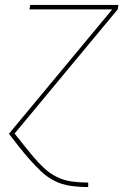

<svg xmlns="http://www.w3.org/2000/svg" viewBox="-20 -540 540 775"><path d="M335 215Q299 215 264 210Q229 205 199 189.5Q169 174 145 151Q121 128 99 103Q77 78 56.5 52Q36 26 16 0L433 -502H99L102 -520H458L455 -502L39 -1Q58 23 77 47Q96 71 116 94.5Q136 118 158.5 139Q181 160 209 174Q237 188 269.5 192.5Q302 197 335 197H336V215Z"/></svg>

Font: Iosevka Thin Oblique
Style: Regular
Weight: 100
Italic angle: -9°
Monospace: yes
Designer: Belleve Invis
Foundry: Belleve Invis
Version: Version 32.5.0; ttfautohint (v1.8.4)